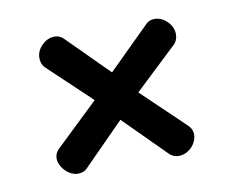

<svg xmlns="http://www.w3.org/2000/svg" viewBox="-45 -477 491 403"><g transform="rotate(-10 200.0 -275.0)"><path d="M92 -129Q83 -129 74 -134.5Q65 -140 59 -149.5Q53 -159 53 -168Q53 -179 61 -187L153 -275L61 -362Q54 -370 54 -382Q54 -397 66 -409Q78 -421 93 -421Q104 -421 112 -413L199 -326L287 -413Q294 -421 306 -421Q321 -421 333 -409Q345 -397 345 -382Q345 -370 338 -362L246 -275L338 -187Q346 -179 346 -168Q346 -158 340.5 -149Q335 -140 326 -134.5Q317 -129 307 -129Q296 -129 288 -136L199 -225L111 -136Q104 -129 92 -129Z"/></g></svg>

Font: Dosis Medium
Style: Regular
Weight: 500
Designer: EdgarTolentino, PabloImpallari, IginoMarini
Foundry: EdgarTolentino, PabloImpallari, IginoMarini
Version: Version 3.001; ttfautohint (v1.8.2)